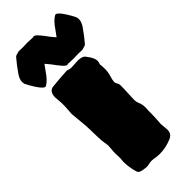

<svg xmlns="http://www.w3.org/2000/svg" viewBox="-317 -979 1063 1063"><g transform="rotate(-45 214.5 -447.5)"><path d="M238.3 29.3Q217.3 29.3 195.3 24.9Q188.5 23.4 180.7 23.4Q169.9 23.4 155.3 26.4Q146 28.8 136.7 28.8L128.9 28.3L116.7 26.9Q103.5 25.4 92.3 21.2Q81.1 17.1 77.1 4.9L75.7 -1Q65.4 -38.1 64 -75.2Q64 -92.8 66.4 -109.9L64.9 -147.5Q64.9 -163.1 66.9 -178.7Q68.4 -190.4 68.4 -202.1Q68.4 -218.3 64.9 -233.4Q60.5 -251.5 58.6 -365.7L48.8 -472.2Q49.3 -486.8 50.8 -501Q52.7 -523.4 52.7 -545.9Q52.7 -560.5 51 -574.7Q49.3 -588.9 48.8 -603.5Q50.3 -648.4 84.5 -652.3Q150.4 -658.7 183.1 -660.2Q190.4 -661.1 197.8 -661.1Q202.6 -661.1 206.1 -659.7Q217.8 -654.8 229 -654.8Q240.7 -654.8 252 -655.8Q267.6 -657.7 278.8 -657.7Q291.5 -657.7 306.2 -654.8Q323.2 -651.4 332.5 -635.7Q358.4 -602.5 358.4 -580.1Q358.4 -569.3 354 -557.6L353.5 -552.7Q353.5 -550.3 354.2 -547.4Q355 -544.4 355 -541.5Q355 -534.7 355.5 -529.1Q356 -523.4 356 -518.6Q356 -494.6 347.7 -467.3Q342.3 -450.2 340.3 -432.6Q340.3 -423.8 345.9 -414.6Q351.6 -405.3 352.5 -396.5Q352.5 -364.7 350.6 -333Q348.6 -291.5 348.6 -282.7Q348.6 -269 353.5 -256.3Q363.8 -235.4 363.8 -206.1Q363.8 -194.3 362.3 -182.6V-157.7Q362.3 -137.7 360.8 -120.1V-117.2Q358.4 -89.8 358.4 -84Q358.9 -73.2 360.4 -61.5Q362.3 -46.9 362.3 -32.2Q361.8 -3.9 333 9.3Q284.2 29.3 238.3 29.3ZM230.5 -683.6Q226.6 -681.6 223.6 -681.6Q212.4 -683.1 194.8 -705.1Q184.1 -717.3 162.1 -747.6Q151.4 -759.3 138.7 -775.4Q115.2 -743.7 114.3 -741.7Q83.5 -695.8 56.2 -682.1L52.7 -681.6Q38.6 -681.6 11.2 -724.1Q-4.9 -748.5 -18.1 -776.4Q-20 -785.2 -20 -792.5Q-20 -810.5 -5.9 -833.5Q26.4 -880.4 47.9 -904.8Q55.7 -916 62.7 -918.5Q69.8 -920.9 86.4 -925.3L118.2 -924.3Q135.3 -925.3 156.2 -925.3L194.3 -923.8Q196.3 -923.8 198.2 -923.3Q202.1 -925.3 205.1 -925.3Q216.3 -923.8 233.9 -901.9Q244.6 -889.6 266.6 -859.4Q277.3 -847.7 290 -831.5Q313.5 -863.3 314.5 -865.2Q345.2 -911.1 372.6 -924.8L376 -925.3Q390.1 -925.3 417.5 -882.8Q433.6 -858.4 446.8 -830.6Q448.7 -821.8 448.7 -814.5Q448.7 -796.4 434.6 -773.4Q402.3 -726.6 380.9 -702.1Q373 -690.9 366 -688.5Q358.9 -686 342.3 -681.6L310.5 -682.6Q293.5 -681.6 272.5 -681.6L234.4 -683.1Q232.4 -683.1 230.5 -683.6Z"/></g></svg>

Font: Kaph
Style: Regular
Weight: 400
Designer: GGBotNet
Foundry: f0n7.com
Version: 1.10